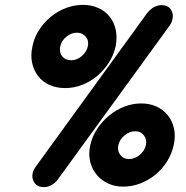

<svg xmlns="http://www.w3.org/2000/svg" viewBox="-20 -758 761 787"><path d="M558 -334Q594 -334 622 -321Q650 -308 668.5 -284.5Q687 -261 693.5 -230Q700 -199 692 -163Q684 -127 664.5 -96Q645 -65 617 -42Q589 -19 555 -6Q521 7 485 7Q451 7 423 -6Q395 -19 376 -42Q357 -65 349.5 -96Q342 -127 350 -163Q358 -199 378.5 -230Q399 -261 427.5 -284.5Q456 -308 490 -321Q524 -334 558 -334ZM320 -738Q355 -738 383.5 -725Q412 -712 430 -689Q448 -666 454.5 -635Q461 -604 454 -568Q446 -532 426 -501Q406 -470 378 -446.5Q350 -423 316.5 -410Q283 -397 247 -397Q211 -397 182.5 -410Q154 -423 136 -446.5Q118 -470 111.5 -501Q105 -532 113 -568Q120 -604 140 -635Q160 -666 188 -689Q216 -712 250 -725Q284 -738 320 -738ZM585 -707V-706Q596 -721 611.5 -729Q627 -737 642 -737Q668 -737 680 -719.5Q692 -702 687 -680Q684 -665 676 -654L216 -21Q205 -7 190.5 1Q176 9 159 9Q133 9 121 -9Q109 -27 114 -49Q117 -62 126 -74ZM534 -220Q511 -220 490.5 -203Q470 -186 465 -163Q460 -140 473 -123Q486 -106 509 -106Q532 -106 552.5 -123Q573 -140 578 -163Q583 -186 570 -203Q557 -220 534 -220ZM295 -624Q272 -624 252 -607.5Q232 -591 227 -568Q222 -543 235 -527Q248 -511 272 -511Q295 -511 315 -528Q335 -545 340 -568Q345 -591 331.5 -607.5Q318 -624 295 -624Z"/></svg>

Font: VDS
Style: Bold Italic
Weight: 700
Designer: artmaker
Foundry: artmaker
Version: Version 1.000 2009 initial release